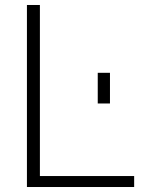

<svg xmlns="http://www.w3.org/2000/svg" viewBox="-20 -750 626 770"><path d="M140 -730V-44H518V0H88V-730ZM372 -335V-458H421V-335Z"/></svg>

Font: Mplus 1p Light
Style: Regular
Weight: 300
Version: Version 1.061